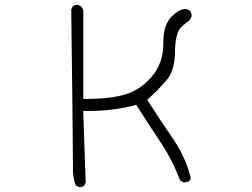

<svg xmlns="http://www.w3.org/2000/svg" viewBox="-20 -767 1040 792"><path d="M280.8 -91.8V-69.3Q280.8 -32.2 292.5 -2L305.2 4.4Q306.6 4.9 307.6 4.9Q318.8 4.9 326.7 -0.5L333.5 -14.6L323.2 -309.1H336.9Q387.2 -309.1 434.1 -314Q481 -318.8 532.7 -332L542 -334.5Q594.2 -252.4 643.6 -178.2Q692.9 -104 722.7 -22.9L737.3 -15.1Q738.3 -14.6 739.7 -14.6Q752 -14.6 761.2 -20.5L767.1 -32.7Q746.1 -116.7 696.8 -189.9Q644 -267.1 587.4 -355Q606.9 -372.6 624.3 -389.9Q641.6 -407.2 666 -435.1Q700.7 -474.6 701.7 -548.8Q702.1 -592.8 709 -618.2Q715.8 -645.5 729 -656.7Q749.5 -674.8 763.2 -684.6L770 -698.7Q770.5 -700.2 770.5 -701.2Q770.5 -713.4 764.6 -722.2L750 -729.5Q747.6 -730 745.1 -730Q719.7 -730 689 -699.7Q653.8 -665.5 653.8 -595.2V-587.9Q653.8 -506.8 606.9 -451.7Q559.1 -395.5 495.8 -377.2Q432.6 -358.9 336.9 -358.9H323.7V-725.1L315.4 -740.2L302.2 -746.6Q300.8 -747.1 299.8 -747.1Q288.6 -747.1 280.8 -741.7L273.9 -727.5Q280.8 -188 280.8 -91.8Z"/></svg>

Font: NaikaiFont
Style: ExtraLight
Weight: 200
Version: Version 1.89